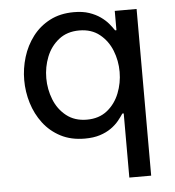

<svg xmlns="http://www.w3.org/2000/svg" viewBox="-52 -589 757 832"><g transform="rotate(-5 326.0 -172.5)"><path d="M572 195H477V-84H471Q462 -70 448.5 -53.5Q435 -37 414.5 -22.5Q394 -8 366 1Q338 10 300 10Q240 10 195 -13.5Q150 -37 120 -76.5Q90 -116 75 -165Q60 -214 60 -265Q60 -316 75 -365Q90 -414 120 -453.5Q150 -493 195 -516.5Q240 -540 300 -540Q338 -540 366 -530.5Q394 -521 414.5 -506.5Q435 -492 448.5 -476Q462 -460 471 -446H477V-530H572ZM316 -71Q369 -71 404.5 -99.5Q440 -128 457.5 -172.5Q475 -217 475 -265Q475 -314 457.5 -358Q440 -402 404.5 -430.5Q369 -459 316 -459Q263 -459 227 -430.5Q191 -402 173.5 -358Q156 -314 156 -265Q156 -217 173.5 -172.5Q191 -128 227 -99.5Q263 -71 316 -71Z"/></g></svg>

Font: Be Vietnam Pro Variable Thin
Style: Regular
Weight: 100
Designer: Lam Bao, Tony Le, Vietanh Nguyen
Foundry: Yellow Type Foundry
Version: Version 1.002